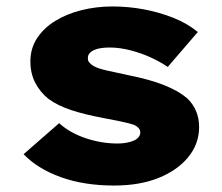

<svg xmlns="http://www.w3.org/2000/svg" viewBox="-20 -564 686 594"><path d="M333 10Q240 10 168 -16Q96 -42 53 -87L163 -183Q196 -153 245 -136.5Q294 -120 344 -120Q359 -120 372 -122.5Q385 -125 394 -129Q403 -133 408.5 -139.5Q414 -146 414 -154Q414 -169 394 -178Q379 -183 352.5 -188.5Q326 -194 294 -200Q241 -210 200 -223.5Q159 -237 130 -258Q104 -279 89 -308Q74 -337 74 -374Q74 -414 94.5 -445.5Q115 -477 150.5 -499Q186 -521 232 -532.5Q278 -544 327 -544Q378 -544 425.5 -535Q473 -526 516 -509Q559 -492 592 -465L499 -357Q477 -372 448 -385.5Q419 -399 385 -408Q351 -417 319 -417Q304 -417 291.5 -415Q279 -413 270.5 -409Q262 -405 257 -399Q252 -393 252 -386Q251 -377 256 -371Q261 -365 269 -360Q283 -352 310 -346Q337 -340 379 -331Q444 -318 488 -300.5Q532 -283 559 -260Q577 -243 586.5 -220.5Q596 -198 596 -171Q596 -119 562.5 -78Q529 -37 470.5 -13.5Q412 10 333 10Z"/></svg>

Font: Lexend Exa ExtraBold
Style: Regular
Weight: 800
Designer: Bonnie Shaver-Troup, Thomas Jockin
Foundry: Lexend
Version: Version 1.007